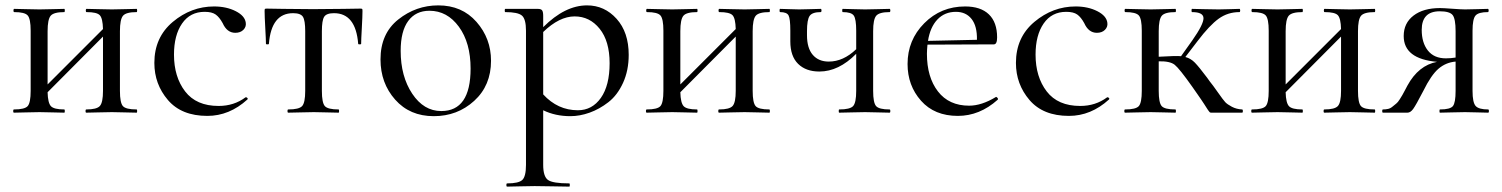

<svg xmlns="http://www.w3.org/2000/svg" viewBox="-20 -419 5586 714"><path d="M488 -12Q490 -12 490 -6Q490 0 488 0Q476 0 444.5 -1Q413 -2 396 -2Q377 -2 344.5 -1Q312 0 301 0Q298 0 298 -6Q298 -12 301 -12Q340 -12 351.5 -25Q363 -38 363 -81V-283L157 -76Q158 -36 169.5 -24Q181 -12 219 -12Q221 -12 221 -6Q221 0 219 0Q207 0 175.5 -1Q144 -2 127 -2Q108 -2 76 -1Q44 0 32 0Q29 0 29 -6Q29 -12 32 -12Q72 -12 83 -24.5Q94 -37 94 -81V-305Q94 -349 83 -361.5Q72 -374 33 -374Q30 -374 30 -380Q30 -386 33 -386Q45 -386 76.5 -385Q108 -384 127 -384Q144 -384 176 -385Q208 -386 219 -386Q221 -386 221 -380Q221 -374 219 -374Q180 -374 168.5 -360.5Q157 -347 157 -303V-105L363 -311Q362 -351 351 -362.5Q340 -374 302 -374Q299 -374 299 -380Q299 -386 302 -386Q314 -386 345.5 -385Q377 -384 396 -384Q414 -384 445 -385Q476 -386 488 -386Q490 -386 490 -380Q490 -374 488 -374Q449 -374 437.5 -360.5Q426 -347 426 -303V-81Q426 -37 437 -24.5Q448 -12 488 -12Z M751 12Q655 12 604.5 -47Q554 -106 554 -185Q554 -280 622.5 -337.5Q691 -395 776 -395Q822 -395 856.5 -377.5Q891 -360 894 -334Q896 -319 885 -308Q874 -297 855 -297Q824 -297 808 -333Q796 -355 782 -365Q768 -375 741 -375Q687 -375 657 -331.5Q627 -288 627 -216Q627 -133 668.5 -79Q710 -25 793 -25Q850 -25 893 -57Q895 -58 897.5 -56.5Q900 -55 901 -53Q902 -51 900 -49Q833 12 751 12Z M1052 0Q1049 0 1049 -6Q1049 -12 1052 -12Q1092 -12 1103.5 -24.5Q1115 -37 1115 -81V-303Q1115 -343 1106.5 -356.5Q1098 -370 1070 -370Q989 -370 980 -256Q980 -254 974.5 -254Q969 -254 969 -256Q969 -270 966.5 -314.5Q964 -359 964 -378Q964 -384 965 -385.5Q966 -387 972 -387Q976 -387 1033.5 -386Q1091 -385 1144 -385Q1198 -385 1256.5 -386Q1315 -387 1320 -387Q1326 -387 1327 -385.5Q1328 -384 1328 -378Q1328 -359 1325.5 -314.5Q1323 -270 1323 -256Q1323 -254 1317.5 -254Q1312 -254 1312 -256Q1303 -370 1222 -370Q1194 -370 1185.5 -356.5Q1177 -343 1177 -303V-81Q1177 -37 1188 -24.5Q1199 -12 1239 -12Q1241 -12 1241 -6Q1241 0 1239 0Q1227 0 1195.5 -1Q1164 -2 1147 -2Q1129 -2 1097 -1Q1065 0 1052 0Z M1593 13Q1504 13 1449.5 -48.5Q1395 -110 1395 -198Q1395 -294 1461 -346.5Q1527 -399 1610 -399Q1698 -399 1752 -337.5Q1806 -276 1806 -193Q1806 -101 1743.5 -44Q1681 13 1593 13ZM1621 -6Q1730 -6 1730 -164Q1730 -260 1686.5 -319.5Q1643 -379 1577 -379Q1526 -379 1498 -341Q1470 -303 1470 -230Q1470 -135 1513 -70.5Q1556 -6 1621 -6Z M2163 -399Q2228 -399 2273 -349Q2318 -299 2318 -215Q2318 -157 2297 -111Q2276 -65 2242.5 -39Q2209 -13 2172.5 0Q2136 13 2101 13Q2045 13 2000 -9V194Q2000 237 2017.5 250Q2035 263 2097 263Q2099 263 2099 269Q2099 275 2097 275Q2081 275 2037.5 274Q1994 273 1968 273Q1947 273 1912.5 274Q1878 275 1866 275Q1863 275 1863 269Q1863 263 1866 263Q1909 263 1922.5 250Q1936 237 1936 194V-305Q1936 -348 1921 -361Q1906 -374 1859 -374Q1857 -374 1857 -380Q1857 -386 1859 -386H1980Q1992 -386 1996 -380.5Q2000 -375 2000 -360V-318Q2081 -399 2163 -399ZM2129 -9Q2182 -9 2214.5 -55Q2247 -101 2247 -184Q2247 -266 2210 -312Q2173 -358 2117 -358Q2060 -358 2000 -300V-68Q2054 -9 2129 -9Z M2841 -12Q2843 -12 2843 -6Q2843 0 2841 0Q2829 0 2797.5 -1Q2766 -2 2749 -2Q2730 -2 2697.5 -1Q2665 0 2654 0Q2651 0 2651 -6Q2651 -12 2654 -12Q2693 -12 2704.5 -25Q2716 -38 2716 -81V-283L2510 -76Q2511 -36 2522.5 -24Q2534 -12 2572 -12Q2574 -12 2574 -6Q2574 0 2572 0Q2560 0 2528.5 -1Q2497 -2 2480 -2Q2461 -2 2429 -1Q2397 0 2385 0Q2382 0 2382 -6Q2382 -12 2385 -12Q2425 -12 2436 -24.5Q2447 -37 2447 -81V-305Q2447 -349 2436 -361.5Q2425 -374 2386 -374Q2383 -374 2383 -380Q2383 -386 2386 -386Q2398 -386 2429.5 -385Q2461 -384 2480 -384Q2497 -384 2529 -385Q2561 -386 2572 -386Q2574 -386 2574 -380Q2574 -374 2572 -374Q2533 -374 2521.5 -360.5Q2510 -347 2510 -303V-105L2716 -311Q2715 -351 2704 -362.5Q2693 -374 2655 -374Q2652 -374 2652 -380Q2652 -386 2655 -386Q2667 -386 2698.5 -385Q2730 -384 2749 -384Q2767 -384 2798 -385Q2829 -386 2841 -386Q2843 -386 2843 -380Q2843 -374 2841 -374Q2802 -374 2790.5 -360.5Q2779 -347 2779 -303V-81Q2779 -37 2790 -24.5Q2801 -12 2841 -12Z M3288 -12Q3291 -12 3291 -6Q3291 0 3288 0Q3276 0 3245 -1Q3214 -2 3197 -2Q3178 -2 3145.5 -1Q3113 0 3101 0Q3099 0 3099 -6Q3099 -12 3101 -12Q3141 -12 3152.5 -24.5Q3164 -37 3164 -81V-219Q3099 -153 3027 -153Q2977 -153 2948 -181.5Q2919 -210 2919 -265V-305Q2919 -349 2912.5 -361.5Q2906 -374 2881 -374Q2879 -374 2879 -380Q2879 -386 2881 -386Q2890 -386 2914 -385Q2938 -384 2952 -384Q2968 -384 2995 -385Q3022 -386 3032 -386Q3035 -386 3035 -380Q3035 -374 3032 -374Q3001 -374 2991 -360Q2981 -346 2981 -303V-288Q2981 -240 3002.5 -215Q3024 -190 3062 -190Q3116 -190 3164 -236V-305Q3164 -348 3155 -361Q3146 -374 3114 -374Q3112 -374 3112 -380Q3112 -386 3114 -386Q3124 -386 3152.5 -385Q3181 -384 3197 -384Q3215 -384 3246 -385Q3277 -386 3288 -386Q3291 -386 3291 -380Q3291 -374 3288 -374Q3250 -374 3238.5 -360.5Q3227 -347 3227 -303V-81Q3227 -37 3238 -24.5Q3249 -12 3288 -12Z M3683 -58Q3685 -60 3689 -55.5Q3693 -51 3690 -48Q3623 12 3542 12Q3455 12 3405 -44.5Q3355 -101 3355 -181Q3355 -270 3417 -332.5Q3479 -395 3569 -395Q3627 -395 3657.5 -365.5Q3688 -336 3688 -280Q3688 -254 3676 -254L3429 -253Q3427 -231 3427 -219Q3427 -132 3468 -79Q3509 -26 3584 -26Q3630 -26 3683 -58ZM3535 -375Q3493 -375 3466 -346.5Q3439 -318 3431 -267L3613 -271Q3614 -322 3593 -348.5Q3572 -375 3535 -375Z M3955 12Q3859 12 3808.5 -47Q3758 -106 3758 -185Q3758 -280 3826.5 -337.5Q3895 -395 3980 -395Q4026 -395 4060.5 -377.5Q4095 -360 4098 -334Q4100 -319 4089 -308Q4078 -297 4059 -297Q4028 -297 4012 -333Q4000 -355 3986 -365Q3972 -375 3945 -375Q3891 -375 3861 -331.5Q3831 -288 3831 -216Q3831 -133 3872.5 -79Q3914 -25 3997 -25Q4054 -25 4097 -57Q4099 -58 4101.5 -56.5Q4104 -55 4105 -53Q4106 -51 4104 -49Q4037 12 3955 12Z M4599 -12Q4602 -12 4602 -6Q4602 0 4599 0H4487Q4484 0 4483.5 0Q4483 0 4481 -0.5Q4479 -1 4478 -2.5Q4477 -4 4475.5 -5.5Q4474 -7 4471.5 -11Q4469 -15 4466 -19.5Q4463 -24 4458 -32Q4453 -40 4447 -48.5Q4441 -57 4432.5 -69.5Q4424 -82 4414 -96Q4366 -164 4348.5 -178Q4331 -192 4289 -191V-81Q4289 -37 4300 -24.5Q4311 -12 4351 -12Q4353 -12 4353 -6Q4353 0 4351 0Q4339 0 4307.5 -1Q4276 -2 4259 -2Q4240 -2 4208 -1Q4176 0 4164 0Q4161 0 4161 -6Q4161 -12 4164 -12Q4204 -12 4215 -24.5Q4226 -37 4226 -81V-305Q4226 -349 4215 -361.5Q4204 -374 4165 -374Q4162 -374 4162 -380Q4162 -386 4165 -386Q4176 -386 4208 -385Q4240 -384 4259 -384Q4276 -384 4308 -385Q4340 -386 4351 -386Q4353 -386 4353 -380Q4353 -374 4351 -374Q4312 -374 4300.5 -360.5Q4289 -347 4289 -303V-208Q4356 -212 4372 -210L4414 -269Q4456 -329 4455.5 -351.5Q4455 -374 4413 -374Q4411 -374 4411 -380Q4411 -386 4413 -386Q4426 -386 4454 -385Q4482 -384 4512 -384Q4532 -384 4556 -385Q4580 -386 4589 -386Q4592 -386 4592 -380Q4592 -374 4589 -374Q4546 -374 4512 -349.5Q4478 -325 4434 -267L4388 -207Q4408 -202 4423.5 -186Q4439 -170 4469 -130Q4475 -121 4479 -116Q4489 -104 4509 -75.5Q4529 -47 4536.5 -39Q4544 -31 4561 -22Q4578 -13 4599 -12Z M5092 -12Q5094 -12 5094 -6Q5094 0 5092 0Q5080 0 5048.5 -1Q5017 -2 5000 -2Q4981 -2 4948.5 -1Q4916 0 4905 0Q4902 0 4902 -6Q4902 -12 4905 -12Q4944 -12 4955.5 -25Q4967 -38 4967 -81V-283L4761 -76Q4762 -36 4773.5 -24Q4785 -12 4823 -12Q4825 -12 4825 -6Q4825 0 4823 0Q4811 0 4779.5 -1Q4748 -2 4731 -2Q4712 -2 4680 -1Q4648 0 4636 0Q4633 0 4633 -6Q4633 -12 4636 -12Q4676 -12 4687 -24.5Q4698 -37 4698 -81V-305Q4698 -349 4687 -361.5Q4676 -374 4637 -374Q4634 -374 4634 -380Q4634 -386 4637 -386Q4649 -386 4680.5 -385Q4712 -384 4731 -384Q4748 -384 4780 -385Q4812 -386 4823 -386Q4825 -386 4825 -380Q4825 -374 4823 -374Q4784 -374 4772.5 -360.5Q4761 -347 4761 -303V-105L4967 -311Q4966 -351 4955 -362.5Q4944 -374 4906 -374Q4903 -374 4903 -380Q4903 -386 4906 -386Q4918 -386 4949.5 -385Q4981 -384 5000 -384Q5018 -384 5049 -385Q5080 -386 5092 -386Q5094 -386 5094 -380Q5094 -374 5092 -374Q5053 -374 5041.5 -360.5Q5030 -347 5030 -303V-81Q5030 -37 5041 -24.5Q5052 -12 5092 -12Z M5514 -12Q5517 -12 5517 -6Q5517 0 5514 0Q5504 0 5474.5 -1Q5445 -2 5428 -2Q5408 -2 5377.5 -1Q5347 0 5335 0Q5333 0 5333 -6Q5333 -12 5335 -12Q5373 -12 5383 -24.5Q5393 -37 5393 -81V-190Q5357 -187 5329.5 -163.5Q5302 -140 5273 -81Q5245 -27 5235 -13.5Q5225 0 5214 0H5123Q5120 0 5120 -6Q5120 -12 5123 -12Q5133 -12 5142 -14Q5151 -16 5159 -23Q5167 -30 5172.5 -34Q5178 -38 5185.5 -50Q5193 -62 5195 -65.5Q5197 -69 5205 -84Q5213 -99 5214 -101Q5255 -176 5324 -189Q5200 -200 5200 -285Q5200 -333 5236.5 -361Q5273 -389 5335 -389Q5347 -389 5380.5 -386.5Q5414 -384 5428 -384Q5445 -384 5474 -385Q5503 -386 5513 -386Q5516 -386 5516 -380Q5516 -374 5513 -374Q5478 -374 5467 -361Q5456 -348 5456 -305V-81Q5456 -38 5467.5 -25Q5479 -12 5514 -12ZM5267 -308Q5267 -260 5290 -231Q5313 -202 5357 -202Q5375 -202 5393 -205V-303Q5393 -349 5382 -363Q5371 -377 5334 -377Q5267 -377 5267 -308Z"/></svg>

Font: Cormorant Garamond Book
Style: Regular
Weight: 500
Designer: Christian Thalmann (Catharsis Fonts)
Version: Version 1.000;PS 002.000;hotconv 1.0.88;makeotf.lib2.5.64775